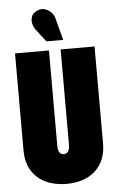

<svg xmlns="http://www.w3.org/2000/svg" viewBox="-61 -963 624 1015"><g transform="rotate(-5 250.5 -455.0)"><path d="M268 -866Q264 -884 249 -899Q234 -914 213.5 -919.5Q193 -925 171 -913Q151 -903 145 -885Q139 -867 143.5 -848.5Q148 -830 158 -816L210 -749H299ZM461 -186V-700H281V-195Q281 -179 277.5 -168.5Q274 -158 267 -152.5Q260 -147 250 -147Q240 -147 233 -152Q226 -157 222.5 -167.5Q219 -178 219 -195V-700H39V-186Q39 -122 66 -78Q93 -34 141 -11.5Q189 11 251 11Q313 11 360 -11.5Q407 -34 434 -78Q461 -122 461 -186Z"/></g></svg>

Font: Advent Pro Black
Style: Regular
Weight: 900
Version: Version 3.000